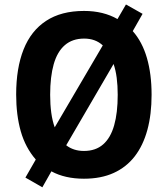

<svg xmlns="http://www.w3.org/2000/svg" viewBox="-20 -773 734 841"><path d="M644 -357.9Q644 -272 625.5 -203.9Q606.9 -135.7 570.1 -88.1Q533.2 -40.5 477.8 -15.4Q422.4 9.8 347.7 9.8Q306.2 9.8 270.5 1.7Q234.9 -6.3 205.1 -22.5L165.5 47.4L91.3 4.9L136.7 -74.2Q91.3 -126.5 71 -197.8Q50.8 -269 50.8 -358.9Q50.8 -474.6 83.3 -556.4Q115.7 -638.2 181.9 -681.6Q248 -725.1 348.1 -725.1Q390.6 -725.1 427.5 -716.1Q464.4 -707 494.6 -689.5L531.7 -753.4L604.5 -712.4L561.5 -636.7Q603 -589.8 623.5 -519.3Q644 -448.7 644 -357.9ZM495.6 -357.9Q495.6 -397.9 491.2 -431.9Q486.8 -465.8 477.5 -492.7L270 -136.7Q285.6 -124.5 304.9 -118.2Q324.2 -111.8 347.7 -111.8Q398.9 -111.8 431.6 -140.4Q464.4 -168.9 480 -223.9Q495.6 -278.8 495.6 -357.9ZM199.7 -357.9Q199.7 -314.9 204.6 -279.1Q209.5 -243.2 219.7 -215.3L430.2 -574.2Q413.6 -589.4 393.3 -596.7Q373 -604 348.6 -604Q297.4 -604 264.2 -575.4Q231 -546.9 215.3 -491.9Q199.7 -437 199.7 -357.9Z"/></svg>

Font: Open Sans SemiCondensed
Style: Bold
Weight: 700
Width: 4
Designer: Monotype Design Team
Foundry: Monotype Imaging Inc.
Version: Version 3.003